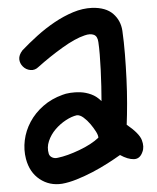

<svg xmlns="http://www.w3.org/2000/svg" viewBox="-20 -573 399 488"><path d="M291 -495Q295 -467 297.5 -435.5Q300 -404 301.5 -372Q303 -340 303 -310Q303 -280 302 -256Q334 -234 340.5 -217Q347 -200 342 -187Q336 -169 320.5 -168.5Q305 -168 285 -179Q271 -169 253 -157.5Q235 -146 215 -135.5Q195 -125 175 -117Q155 -109 138 -106Q106 -101 80.5 -118Q55 -135 46 -169Q40 -192 43 -216.5Q46 -241 58 -263.5Q70 -286 90.5 -304Q111 -322 139 -332Q146 -335 158.5 -337Q171 -339 184.5 -338.5Q198 -338 212 -333Q226 -328 238 -316Q238 -333 237.5 -353.5Q237 -374 236 -395Q235 -416 233.5 -434.5Q232 -453 230 -466Q228 -481 218.5 -484.5Q209 -488 195 -483Q171 -475 139 -452Q107 -429 78 -403Q69 -394 57.5 -395Q46 -396 38 -404Q30 -412 29 -422.5Q28 -433 37 -445Q54 -463 75 -482Q96 -501 119 -516.5Q142 -532 166 -542Q190 -552 214 -553Q249 -554 268 -537.5Q287 -521 291 -495ZM175 -280Q162 -277 147.5 -267.5Q133 -258 121.5 -244.5Q110 -231 104.5 -214.5Q99 -198 104 -182Q106 -176 112.5 -173Q119 -170 127 -172Q151 -177 181.5 -191.5Q212 -206 230 -223Q230 -229 224 -238.5Q218 -248 210 -257.5Q202 -267 192.5 -274Q183 -281 175 -280Z"/></svg>

Font: Nanum Pen
Style: Regular
Weight: 400
Designer: Doo-yul Kwak; Hyunghwan Choi; Nicolas Noh;
Foundry: NHN Corporation
Version: Version 1.10